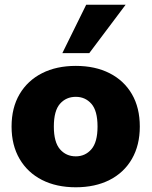

<svg xmlns="http://www.w3.org/2000/svg" viewBox="-20 -782 642 813"><path d="M301 11Q219 11 158 -20Q97 -51 63 -109Q29 -167 29 -246Q29 -326 63 -383.5Q97 -441 158 -472Q219 -503 301 -503Q383 -503 444 -472Q505 -441 538.5 -383.5Q572 -326 572 -246Q572 -167 538.5 -109Q505 -51 444 -20Q383 11 301 11ZM301 -120Q341 -120 367 -150Q393 -180 393 -246Q393 -313 367 -342.5Q341 -372 301 -372Q260 -372 234 -342.5Q208 -313 208 -246Q208 -180 234 -150Q260 -120 301 -120ZM244 -557 345 -762H512L358 -557Z"/></svg>

Font: Nunito Sans 12pt Black
Style: Regular
Weight: 900
Designer: Vernon Adams
Foundry: Vernon Adams
Version: Version 3.101;gftools[0.9.27]